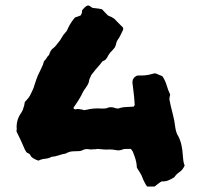

<svg xmlns="http://www.w3.org/2000/svg" viewBox="-20 -645 737 704"><path d="M657 -38Q650 -22 638 -14Q626 -6 619 5Q608 12 597 16.5Q586 21 573 20Q566 24 559.5 29Q553 34 547 39H520Q516 35 514 31Q511 25 508 19.5Q505 14 503 8Q499 -3 493.5 -11.5Q488 -20 482 -30Q481 -48 477 -61Q473 -74 467 -89Q463 -94 461.5 -97Q460 -100 455 -99Q452 -99 442.5 -99Q433 -99 430 -97Q418 -92 406 -94.5Q394 -97 382 -97Q371 -96 360 -97Q349 -98 338 -99Q335 -99 331.5 -98Q328 -97 325 -98Q315 -96 307.5 -97.5Q300 -99 293 -98Q288 -97 282 -94Q276 -91 271 -91Q257 -91 245 -90Q233 -89 221 -82Q208 -80 195.5 -75.5Q183 -71 169 -70Q159 -64 146 -63Q133 -62 121 -56Q105 -61 95 -70Q92 -74 90 -78Q88 -82 83 -83Q78 -85 75.5 -89Q73 -93 71 -97Q64 -114 56.5 -130Q49 -146 41 -162Q40 -166 41 -169Q42 -172 41 -176Q40 -208 59 -233Q62 -238 64 -243Q66 -248 67 -253Q69 -258 69.5 -262.5Q70 -267 71 -271Q75 -276 79.5 -280.5Q84 -285 87 -290Q90 -294 92 -299Q94 -304 97 -309Q99 -314 101.5 -319Q104 -324 105 -329Q109 -342 113.5 -354.5Q118 -367 124 -379Q129 -390 134 -400Q139 -410 141 -420Q148 -427 151 -432.5Q154 -438 158 -442Q160 -442 160 -444Q165 -461 174 -467.5Q183 -474 193 -488Q201 -497 206.5 -507.5Q212 -518 221 -527Q224 -530 226.5 -535Q229 -540 231 -545Q236 -555 242 -564Q248 -573 255 -581Q260 -583 265.5 -584.5Q271 -586 275 -588Q278 -591 279 -595Q281 -598 280.5 -602.5Q280 -607 284 -611Q288 -615 291.5 -618.5Q295 -622 299 -624Q306 -626 310.5 -622Q315 -618 320 -616Q328 -615 337 -614Q346 -613 354 -611Q359 -606 364.5 -600Q370 -594 375 -589Q380 -586 384.5 -584.5Q389 -583 393 -580Q398 -578 402 -573.5Q406 -569 409 -566L430 -545Q433 -542 431 -535Q426 -525 421.5 -515.5Q417 -506 411 -498Q407 -492 406 -485.5Q405 -479 401 -471Q398 -467 393.5 -462Q389 -457 384 -452Q376 -442 373 -434Q371 -431 368.5 -428Q366 -425 362 -423Q357 -422 354 -418Q351 -414 347 -409Q339 -400 330.5 -390Q322 -380 314 -369Q313 -365 310.5 -360.5Q308 -356 307 -351Q306 -342 302 -335Q298 -328 293 -321Q291 -318 289 -315.5Q287 -313 285 -309Q278 -294 269 -279.5Q260 -265 250 -251V-247Q254 -243 259.5 -244.5Q265 -246 270 -245Q275 -244 279.5 -243.5Q284 -243 288 -241Q291 -241 299 -243Q323 -249 352 -247Q357 -247 361.5 -247Q366 -247 370 -248Q386 -256 405 -248Q409 -248 414 -247Q427 -252 442 -252.5Q457 -253 470 -254Q474 -259 474 -260Q473 -274 472 -287.5Q471 -301 469 -314Q468 -320 467.5 -326Q467 -332 466 -338Q463 -359 483 -368Q501 -368 509 -368.5Q517 -369 524.5 -370.5Q532 -372 546 -376Q551 -376 553 -375Q566 -369 575 -366Q586 -350 591 -332.5Q596 -315 604 -298Q603 -294 602 -289.5Q601 -285 601 -281Q606 -255 613 -229Q620 -203 623 -176Q626 -157 634 -145Q642 -129 645.5 -112.5Q649 -96 650 -79Q651 -68 652 -58Q653 -48 657 -38Z"/></svg>

Font: Darumadrop One
Style: Regular
Weight: 400
Version: Version 1.000